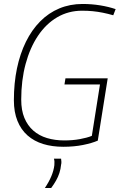

<svg xmlns="http://www.w3.org/2000/svg" viewBox="-20 -730 609 968"><path d="M299 10Q243 10 197.5 -4Q152 -18 119 -47Q86 -76 68 -120.5Q50 -165 50 -224Q50 -311 65.5 -385Q81 -459 110.5 -519Q140 -579 182.5 -622Q225 -665 279 -687.5Q333 -710 396 -710Q442 -710 485 -703Q528 -696 563 -684L551 -653Q523 -661 498 -666Q473 -671 448 -673.5Q423 -676 394 -676Q325 -676 268.5 -643Q212 -610 171.5 -549.5Q131 -489 109 -407Q87 -325 87 -228Q87 -174 103 -135.5Q119 -97 148 -71.5Q177 -46 217 -34Q257 -22 304 -22Q346 -22 382 -28.5Q418 -35 443 -45L484 -304H305L310 -335H523L473 -21Q443 -8 398 1Q353 10 299 10ZM252 70H288Q289 78 289.5 85.5Q290 93 288 100Q286 122 279.5 142Q273 162 262.5 180.5Q252 199 238 218H206Q227 187 239 158Q251 129 254 103Q255 93 254.5 85Q254 77 252 70Z"/></svg>

Font: Georama ExtraCondensed Thin ExtraLight
Style: Italic
Weight: 250
Italic angle: -9°
Version: Version 1.001